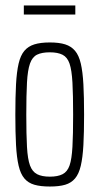

<svg xmlns="http://www.w3.org/2000/svg" viewBox="-20 -673 363 701"><path d="M162 8Q128 8 105.5 1.5Q83 -5 69 -21.5Q55 -38 48 -68Q41 -98 38.5 -143.5Q36 -189 36 -254Q36 -319 38.5 -365Q41 -411 48 -441Q55 -471 69 -487.5Q83 -504 105.5 -511Q128 -518 162 -518Q196 -518 218 -511Q240 -504 254 -487.5Q268 -471 275 -441Q282 -411 284.5 -365Q287 -319 287 -254Q287 -189 284.5 -143.5Q282 -98 275 -68Q268 -38 254 -21.5Q240 -5 218 1.5Q196 8 162 8ZM162 -28Q191 -28 208.5 -37Q226 -46 234 -69Q242 -92 244.5 -137Q247 -182 247 -254Q247 -326 244.5 -371.5Q242 -417 234 -440.5Q226 -464 208.5 -473Q191 -482 162 -482Q133 -482 115.5 -473.5Q98 -465 89.5 -441Q81 -417 78.5 -371.5Q76 -326 76 -254Q76 -182 78.5 -137Q81 -92 89.5 -69Q98 -46 115.5 -37Q133 -28 162 -28ZM67 -620V-653H255V-620Z"/></svg>

Font: Saira UltraCondensed ExtraLight
Style: Regular
Weight: 250
Width: 1
Designer: Hector Gatti with collaboration of the Omnibus-Type team
Foundry: Omnibus-Type
Version: Version 1.101